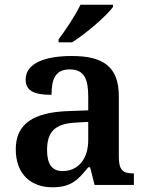

<svg xmlns="http://www.w3.org/2000/svg" viewBox="-20 -786 626 816"><path d="M229 -619V-606H286C345 -642 435 -721 460 -756V-766H322C301 -721 258 -657 229 -619ZM203 10C282 10 311 -21 355 -75H363L382 0H549V-49H546C501 -49 485 -65 485 -120V-377C485 -503 418 -548 285 -548C177 -548 89 -520 89 -448C89 -400 125 -383 199 -383C199 -449 215 -491 276 -491C341 -491 355 -446 355 -374V-317L272 -314C121 -309 47 -259 47 -152C47 -42 115 10 203 10ZM246 -59C201 -59 180 -89 180 -148C180 -222 210 -261 303 -265L355 -268V-191C355 -110 312 -59 246 -59Z"/></svg>

Font: Noto Serif Sinhala SemiBold
Style: Regular
Weight: 600
Designer: Jelle Bosma - Monotype Design Team
Foundry: Monotype Imaging Inc.
Version: Version 2.007